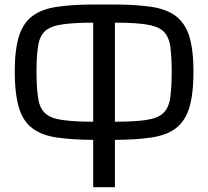

<svg xmlns="http://www.w3.org/2000/svg" viewBox="-20 -606 902 832"><path d="M383.8 -586.4Q298.3 -586.4 229 -576.7Q162.1 -567.4 122.1 -537.6Q81.1 -508.3 62.5 -450.2Q43.9 -390.1 43.9 -295.9Q43.9 -199.2 62.5 -137.7Q81.1 -78.1 122.1 -48.8Q161.6 -19 229 -9.8Q298.3 0 383.8 0V205.1H478V0Q564.5 0 633.8 -9.8Q700.7 -19.5 740.2 -48.8Q781.2 -79.1 799.8 -137.7Q818.4 -199.2 818.4 -295.9Q818.4 -390.1 799.8 -450.2Q781.2 -507.3 740.2 -537.6Q699.7 -567.4 633.8 -576.7Q564.5 -586.4 478 -586.4ZM478 -507.8Q562.5 -507.8 611.3 -500.5Q662.1 -493.2 686 -472.2Q710 -451.2 717.3 -408.7Q724.1 -361.8 724.1 -295.9Q724.1 -228.5 717.3 -179.7Q710 -135.7 686 -114.7Q662.6 -92.8 611.3 -85.9Q562.5 -78.6 478 -78.6ZM383.8 -78.6Q300.8 -78.6 251.5 -85.9Q199.7 -92.8 176.3 -114.7Q152.3 -135.7 145.5 -179.7Q138.2 -223.6 138.2 -295.9Q138.2 -366.2 145.5 -408.7Q152.3 -451.2 176.3 -472.2Q200.2 -493.2 251.5 -500.5Q300.8 -507.8 383.8 -507.8Z"/></svg>

Font: Michroma+
Style: Regular
Weight: 400
Designer: beogot
Foundry: beogot
Version: Version